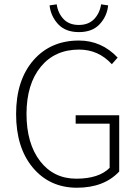

<svg xmlns="http://www.w3.org/2000/svg" viewBox="-20 -859 645 891"><path d="M210 -834 243.2 -838.9Q249 -797.9 274.9 -770.5Q300.8 -743.2 345.7 -743.2Q390.6 -743.2 417 -770.5Q442.9 -797.9 449.2 -838.9L481.9 -834Q476.6 -783.2 442.4 -746.6Q408.2 -710 346.2 -710Q284.2 -710 250 -746.6Q215.8 -783.2 210 -834ZM336.4 12.2Q210 11.7 132.3 -81.1Q54.7 -173.8 54.7 -330.1Q54.7 -486.3 134.8 -579.1Q214.8 -670.9 346.2 -670.9Q451.2 -670.9 525.9 -591.8L499 -561Q437 -628.9 347.2 -628.9Q234.4 -628.9 168.9 -548.8Q103.5 -468.8 103 -331.1Q103 -193.4 166 -111.3Q229 -29.8 334 -29.8Q439 -29.8 488.8 -80.1V-285.2H331.1V-324.2H533.2V-63Q462.9 12.2 336.4 12.2Z"/></svg>

Font: SourceSansPro-Light
Style: Regular
Weight: 300
Designer: Paul D. Hunt
Foundry: Adobe Systems Incorporated
Version: Version 2.020;PS 2.0;hotconv 1.0.86;makeotf.lib2.5.63406